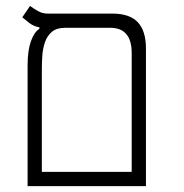

<svg xmlns="http://www.w3.org/2000/svg" viewBox="-20 -632 626 652"><path d="M73.7 0V-409.7Q73.7 -460.4 85 -491.9Q96.2 -523.4 113.8 -534.2V-539.1Q93.8 -543 80.3 -553.5Q66.9 -564 55.7 -573.2L82 -611.8Q93.3 -603.5 108.4 -594.7Q123.5 -585.9 141.6 -585.9H360.8Q420.4 -585.9 448 -556.4Q475.6 -526.9 475.6 -467.3V0ZM201.2 -537.6Q172.4 -537.6 156.2 -523.9Q140.1 -510.3 132.8 -489Q125.5 -467.8 123.8 -444.1Q122.1 -420.4 122.1 -400.4V-48.3H427.2V-451.7Q427.2 -537.6 354.5 -537.6Z"/></svg>

Font: Cascadia Mono NF ExtraLight
Style: Regular
Weight: 200
Monospace: yes
Designer: Aaron Bell
Foundry: Saja Typeworks
Version: Version 2404.023; ttfautohint (v1.8.4)